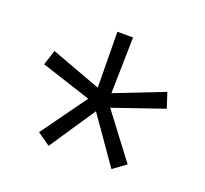

<svg xmlns="http://www.w3.org/2000/svg" viewBox="-80 -804 625 585"><g transform="rotate(20 232.5 -511.5)"><path d="M266.6 -485.8 375.5 -341.8 334 -311.5 229.5 -460.9 129.9 -312.5 88.4 -341.8 194.3 -488.8 32.2 -541.5 47.9 -590.3 210 -530.3 208 -710.9H258.8L254.9 -528.8L413.6 -590.8L429.7 -542Z"/></g></svg>

Font: Hanuman Light
Style: Regular
Weight: 300
Designer: Danh Hong
Version: Version 8.002; ttfautohint (v1.8.3)